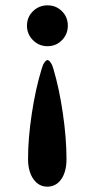

<svg xmlns="http://www.w3.org/2000/svg" viewBox="-20 -566 351 719"><path d="M85 29Q85 -47 99 -140Q113 -233 136 -308Q140 -323 146.5 -332Q153 -341 158 -341Q163 -341 169.5 -332Q176 -323 180 -308Q202 -234 215.5 -141Q229 -48 229 30Q229 77 209.5 105Q190 133 157 133Q125 133 105 104.5Q85 76 85 29ZM158 -546Q190 -546 212 -524Q234 -502 234 -470Q234 -438 212 -415.5Q190 -393 158 -393Q126 -393 103.5 -415.5Q81 -438 81 -470Q81 -502 103.5 -524Q126 -546 158 -546Z"/></svg>

Font: Raigarh Medium
Style: Regular
Weight: 500
Designer: jaikishan Patel
Foundry: MagicType
Version: Version 1.000